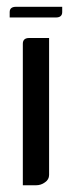

<svg xmlns="http://www.w3.org/2000/svg" viewBox="-20 -551 214 571"><path d="M47.9 0V-420.9Q47.9 -438 66.9 -438H126V-30.8Q126 -17.1 113.8 -8.8Q102.1 0 86.9 0ZM8.8 -499V-515.1Q8.8 -530.8 27.8 -530.8H165V-515.1Q165 -499 146 -499Z"/></svg>

Font: Hhenum
Style: Regular
Weight: 400
Designer: T. Christopher White
Version: Version 1.0